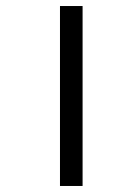

<svg xmlns="http://www.w3.org/2000/svg" viewBox="-20 -617 396 637"><path d="M179 0H254V-597H179Z"/></svg>

Font: Noto Sans Gujarati UI ExtraCondensed
Style: Regular
Weight: 400
Width: 2
Designer: Jelle Bosma - Monotype Design Team, Universal Thirst
Foundry: Monotype Imaging Inc.
Version: Version 2.106